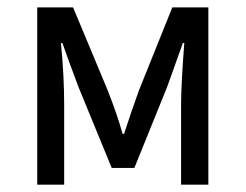

<svg xmlns="http://www.w3.org/2000/svg" viewBox="-20 -506 673 526"><path d="M82 0V-485.8H180.2L274.9 -258.8Q301.8 -190.4 315.9 -139.2H319.8Q339.8 -200.7 360.8 -258.8L452.1 -485.8H550.8V0H476.1V-220.2Q476.1 -273.9 484.9 -388.2H481Q447.8 -294.9 438 -268.1L348.1 -45.9H286.1L194.8 -268.1Q164.6 -348.6 150.9 -388.2H147Q155.8 -296.9 155.8 -220.2V0Z"/></svg>

Font: Source Sans Pro
Style: Regular
Weight: 400
Designer: Paul D. Hunt
Foundry: Adobe Systems Incorporated
Version: Version 3.006;hotconv 1.0.111;makeotfexe 2.5.65597